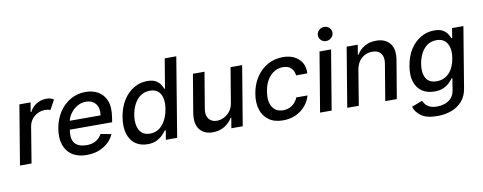

<svg xmlns="http://www.w3.org/2000/svg" viewBox="-76 -1139 4370 1736"><g transform="rotate(-10 2109.5 -271.0)"><path d="M25.9 0 116.8 -545.5H219.5L204.9 -458.8H210.6Q232.6 -502.8 274.3 -528.2Q316.1 -553.6 365.1 -553.6Q408.4 -553.6 432.2 -533.7L383.9 -446Q366.5 -455.6 335.9 -455.6Q280.9 -455.6 238.5 -421Q196 -386.4 186.8 -333.1L132.1 0Z M638.1 11Q557.9 11 505.3 -23.8Q452.8 -58.6 432 -121.6Q411.2 -184.7 425.4 -269.2Q439.3 -353 481.2 -416.9Q523.1 -480.8 585.8 -516.7Q648.4 -552.6 724.4 -552.6Q786.6 -552.6 837.2 -525Q887.8 -497.5 912.5 -437.3Q937.1 -377.1 920.5 -278.4L914.4 -240.8H525.9Q512.1 -152 546.9 -114.3Q581.7 -76.7 653.8 -76.7Q700.3 -76.7 736 -96.2Q771.7 -115.8 792.6 -154.5L889.9 -136.4Q860.8 -70 794.2 -29.5Q727.6 11 638.1 11ZM539.4 -320.3H822.4Q833.1 -382.8 802.9 -423.8Q772.7 -464.8 710.6 -464.8Q669 -464.8 633 -443.5Q596.9 -422.2 572.1 -389Q547.2 -355.8 539.4 -320.3Z M1469.1 0 1589.2 -727.3H1483L1437.9 -457H1431.5Q1425.1 -474.1 1411.4 -496.4Q1397.6 -518.8 1369.3 -535.7Q1341 -552.6 1290.6 -552.6Q1224.5 -552.6 1167.5 -519.2Q1110.4 -485.8 1070.3 -422.9Q1030.1 -360.1 1015.4 -271.7Q1000.8 -183.6 1019.7 -120.2Q1038.7 -56.8 1084.7 -23.1Q1130.7 10.7 1196.8 10.7Q1246.5 10.7 1280.4 -6Q1314.3 -22.7 1336 -45.1Q1357.6 -67.5 1370.4 -84.9H1379.3L1365.4 0ZM1409.9 -272.7Q1395.3 -186.8 1349.6 -133.3Q1303.8 -79.9 1235.3 -79.9Q1187.7 -79.9 1159.9 -105.3Q1132 -130.7 1123.1 -174.4Q1114.1 -218 1123 -272.7Q1132.4 -327.1 1155.5 -369.9Q1178.5 -412.6 1214.6 -437.5Q1250.8 -462.4 1298.7 -462.4Q1368.3 -462.4 1396.3 -410.3Q1424.4 -358.3 1409.9 -272.7Z M2002.1 -226.2 2055.4 -545.5H2161.9L2071 0H1966.6L1982.6 -94.5H1976.9Q1951.3 -50.8 1904.7 -21.8Q1858 7.1 1796.5 7.1Q1718 7.1 1676.7 -44.9Q1635.3 -96.9 1651.6 -198.5L1709.9 -545.5H1816.1L1760.3 -211.3Q1751.4 -155.5 1776.8 -122.5Q1802.2 -89.5 1851.6 -89.5Q1881.4 -89.5 1913.4 -104.4Q1945.3 -119.3 1970 -149.7Q1994.7 -180 2002.1 -226.2Z M2441.8 11Q2362.6 11 2311.6 -25Q2260.7 -61.1 2240.6 -124.6Q2220.5 -188.2 2234.4 -270.2Q2247.9 -353.7 2289.6 -417.3Q2331.3 -480.8 2394.4 -516.7Q2457.4 -552.6 2534.4 -552.6Q2627.5 -552.6 2680.8 -502.3Q2734 -452.1 2729 -369.3H2625.7Q2623.6 -407.7 2597.7 -435.4Q2571.7 -463.1 2521 -463.1Q2454.2 -463.1 2404.8 -411.8Q2355.5 -360.4 2341.6 -272.7Q2326.3 -183.6 2358.1 -131.2Q2389.9 -78.8 2457.4 -78.8Q2502.8 -78.8 2539.2 -103.7Q2575.6 -128.6 2593 -172.6H2696.7Q2681.5 -119.7 2645.8 -78.1Q2610.1 -36.6 2558.1 -12.8Q2506 11 2441.8 11Z M2781.2 0 2872.2 -545.5H2978.3L2887.4 0ZM2947.4 -627.8Q2920.1 -627.8 2901.1 -646.8Q2882.1 -665.8 2882.8 -692.5Q2883.5 -719.1 2903.9 -737.9Q2924.4 -756.7 2951.7 -756.7Q2979.4 -756.7 2998.8 -737.9Q3018.1 -719.1 3017 -692.5Q3016 -665.8 2995.6 -646.8Q2975.1 -627.8 2947.4 -627.8Z M3190 -323.9 3136.7 0H3030.5L3121.4 -545.5H3223.4L3208.5 -456.7H3215.2Q3241.1 -500.4 3286 -526.5Q3331 -552.6 3392.4 -552.6Q3475.1 -552.6 3517.9 -500.5Q3560.7 -448.5 3544 -346.9L3485.8 0H3379.6L3435.4 -334.2Q3445.3 -393.5 3420.1 -427Q3394.9 -460.6 3340.6 -460.6Q3284.8 -460.6 3243.3 -424.9Q3201.7 -389.2 3190 -323.9Z M3822.1 214.8Q3723.7 214.8 3673.5 178.3Q3623.2 141.7 3609.4 92.3L3707.4 54.7Q3714.5 69.6 3727.3 87Q3740.1 104.4 3765.4 116.8Q3790.8 129.3 3835.2 129.3Q3895.6 129.3 3940.7 100.1Q3985.8 71 3996.4 7.8L4013.1 -99.4H4006.4Q3994.3 -82 3973 -60.7Q3951.7 -39.4 3918 -23.8Q3884.2 -8.2 3834.2 -8.2Q3769.5 -8.2 3722.8 -38.5Q3676.1 -68.9 3655.9 -128.4Q3635.7 -187.9 3650.2 -274.9Q3664.4 -361.9 3704.4 -424Q3744.3 -486.2 3801.7 -519.4Q3859 -552.6 3924.7 -552.6Q3975.5 -552.6 4004.1 -535.7Q4032.7 -518.8 4046.5 -496.4Q4060.4 -474.1 4066.8 -457H4074.6L4089.1 -545.5H4193.2L4100.9 12.1Q4089.5 81.7 4049.5 126.6Q4009.6 171.5 3950.5 193.2Q3891.3 214.8 3822.1 214.8ZM3870.4 -96.2Q3938.6 -96.2 3984.4 -144Q4030.2 -191.8 4044 -276.3Q4057.9 -359 4028.4 -410.7Q3998.9 -462.4 3930 -462.4Q3881.7 -462.4 3846.2 -437.7Q3810.7 -413 3788.5 -370.9Q3766.3 -328.8 3757.5 -276.3Q3744.3 -196 3771.5 -146.1Q3798.7 -96.2 3870.4 -96.2Z"/></g></svg>

Font: Inter UI Medium
Style: Italic
Weight: 500
Italic angle: 9.39999°
Designer: Rasmus Andersson
Foundry: rsms
Version: 3.2;8d6f07862